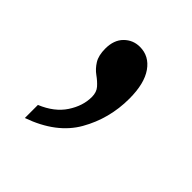

<svg xmlns="http://www.w3.org/2000/svg" viewBox="-94 -179 395 395"><g transform="rotate(45 103.5 18.5)"><path d="M32 116Q66 102 82.5 77Q99 52 99 26Q99 12 91.5 3.5Q84 -5 73.5 -12.5Q63 -20 55.5 -32Q48 -44 48 -64Q48 -89 62 -103Q76 -117 96 -117Q123 -117 139.5 -93.5Q156 -70 156 -26Q156 32 128 81Q100 130 32 154Z"/></g></svg>

Font: Noto Serif Hebrew ExtraCondensed
Style: Regular
Weight: 400
Width: 2
Designer: Monotype Design Team
Foundry: Monotype Imaging Inc.
Version: Version 2.004; ttfautohint (v1.8.4.7-5d5b)